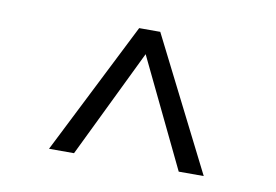

<svg xmlns="http://www.w3.org/2000/svg" viewBox="-48 -773 696 484"><g transform="rotate(10 300.0 -530.5)"><path d="M327 -700 498 -361H434L288 -664H313L166 -361H102L273 -700Z"/></g></svg>

Font: SUSE Thin Light
Style: Regular
Weight: 300
Version: Version 1.000